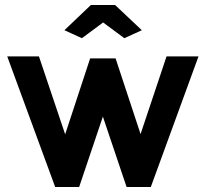

<svg xmlns="http://www.w3.org/2000/svg" viewBox="-20 -750 824 769"><path d="M487 -1 392 -283 297 -1H201L9 -524H136L241 -212L341 -516H443L543 -213L647 -524H775L584 -1ZM238 -629 344 -730H441L548 -629L478 -597L393 -660L308 -597Z"/></svg>

Font: Oxford Sans
Style: Bold
Weight: 700
Designer: Matt McInerney, Pablo Impallari, Rodrigo Fuenzalida
Foundry: Matt McInerney, Pablo Impallari, Rodrigo Fuenzalida
Version: Version 3.000g; ttfautohint (v1.5) -l 8 -r 28 -G 28 -x 14 -D